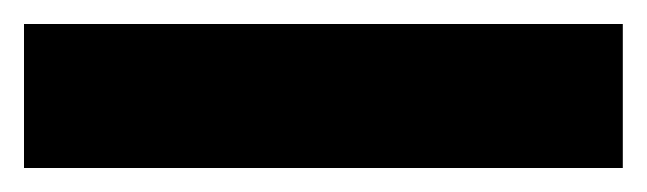

<svg xmlns="http://www.w3.org/2000/svg" viewBox="-22 -900 539 160"><path d="M497 -760H-2V-880H497Z"/></svg>

Font: Noto Sans Sinhala UI ExtraCondensed Black
Style: Regular
Weight: 900
Width: 2
Designer: Jelle Bosma - Monotype Design Team
Foundry: Monotype Imaging Inc.
Version: Version 2.006; ttfautohint (v1.8.4.7-5d5b)